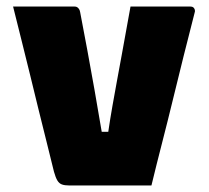

<svg xmlns="http://www.w3.org/2000/svg" viewBox="-20 -567 640 587"><path d="M208 -547Q213 -547 216 -545Q219 -543 221.5 -539.5Q224 -536 225 -530Q236 -473 247 -413.5Q258 -354 269 -292Q280 -230 291 -164H311Q317 -205 324 -244.5Q331 -284 338 -322Q345 -360 352 -398Q359 -436 365.5 -472.5Q372 -509 379 -547Q425 -547 471 -547Q517 -547 562 -547Q568 -547 571 -544.5Q574 -542 575.5 -537.5Q577 -533 575 -528Q558 -462 541.5 -396Q525 -330 509 -264Q493 -198 476 -132Q459 -66 443 0Q376 0 310.5 0Q245 0 191 0Q178 0 169.5 -3Q161 -6 155.5 -15Q150 -24 145 -42Q134 -87 122 -135Q110 -183 97.5 -233.5Q85 -284 72.5 -336Q60 -388 46.5 -441Q33 -494 20 -547Q67 -547 114 -547Q161 -547 208 -547Z"/></svg>

Font: Recursive Black
Style: Regular
Weight: 900
Version: Version 1.085